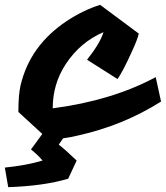

<svg xmlns="http://www.w3.org/2000/svg" viewBox="-108 -551 686 794"><path d="M68 113Q48 89 20 67L67 3L-32 -88Q-32 -159 -23 -198Q16 -363 168 -464Q236 -509 306 -531L466 -412Q461 -389 438 -339Q400 -255 378 -224L252 -304Q306 -372 320 -418Q224 -377 164 -286Q110 -204 110 -103Q355 -135 536 -232L558 -131Q401 -32 216 9Q184 17 153 21L135 47Q160 66 209 113L174 188Q74 218 -74 223L-88 142Q1 133 68 113Z"/></svg>

Font: Vampiro One
Style: Regular
Weight: 400
Designer: Riccardo De Franceschi
Foundry: Sorkin Type Co.
Version: Version 1.002